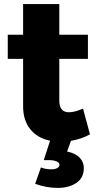

<svg xmlns="http://www.w3.org/2000/svg" viewBox="-20 -685 477 939"><path d="M390 137Q390 185 353.5 209.5Q317 234 262 234Q207 234 152 214L180 134Q203 143 231 143Q249 143 260 137Q271 131 271 121Q271 110 256 104Q241 98 218 98H194L225 3Q164 -9 128.5 -52.5Q93 -96 93 -165V-397H18V-515H93V-665H270V-515H410V-397H270V-193Q270 -136 317 -136Q346 -136 386 -154L420 -28Q381 -6 327 4L308 56Q350 65 370 86.5Q390 108 390 137Z"/></svg>

Font: Gontserrat
Style: Bold
Weight: 700
Designer: Julieta Ulanovsky
Foundry: Julieta Ulanovsky
Version: Version 6.001